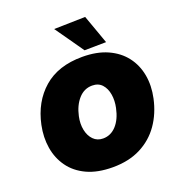

<svg xmlns="http://www.w3.org/2000/svg" viewBox="-169 -1102 1150 1252"><g transform="rotate(-20 405.5 -475.5)"><path d="M400 16Q294.5 16 221 -18.2Q147.5 -52.5 105 -111.8Q62.5 -171 50.2 -246.2Q38 -321.5 55 -403Q86.5 -553 187.8 -641Q289 -729 456 -729Q557.5 -729 630.8 -696Q704 -663 748 -605.5Q792 -548 805.5 -473.2Q819 -398.5 801 -315Q780 -217 728 -142.5Q676 -68 593.8 -26Q511.5 16 400 16ZM404 -182Q457.5 -182 496 -224Q534.5 -266 550 -340Q560.5 -388.5 553.2 -432.2Q546 -476 521 -503.5Q496 -531 453 -531Q397 -531 358 -487Q319 -443 304 -373Q293 -322.5 302 -279Q311 -235.5 337.2 -208.8Q363.5 -182 404 -182ZM486 -764Q453 -811.5 418.2 -861Q383.5 -910.5 347 -962L564 -967Q582.5 -916 600.2 -866Q618 -816 636 -766Z"/></g></svg>

Font: Commissioner Black
Style: Italic
Weight: 900
Italic angle: -12°
Designer: Kostas Bartsokas
Foundry: Kostas Bartsokas
Version: Version 1.000; ttfautohint (v1.8.3)